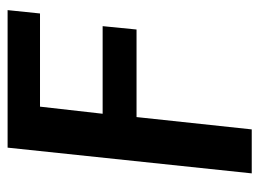

<svg xmlns="http://www.w3.org/2000/svg" viewBox="-108 -572 680 503"><g transform="rotate(-90 231.5 -320.0)"><path d="M185.5 -390.6H415L406.2 -301.8H176.8L144.5 0H29.3L96.7 -639.6H457L448.2 -554.7H204.1Z"/></g></svg>

Font: Puritan
Style: BoldItalic
Weight: 700
Version: 2.1